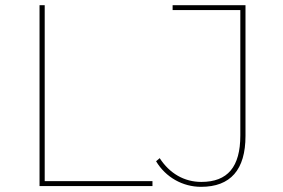

<svg xmlns="http://www.w3.org/2000/svg" viewBox="-20 -720 1097 743"><path d="M570 0V-19H153V-700H133V0ZM758 3C872 3 930 -63 930 -194V-700H648V-681H910V-196C910 -74 861 -16 759 -16C693 -16 636 -49 598 -108L584 -96C621 -34 687 3 758 3Z"/></svg>

Font: Montserrat-Alt1 Thin
Style: Regular
Weight: 100
Designer: Differentunic
Foundry: Differentunic
Version: Version 7.222